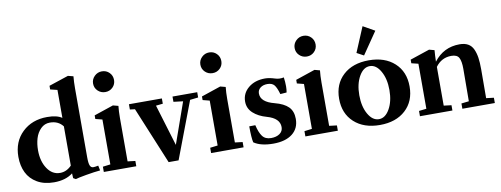

<svg xmlns="http://www.w3.org/2000/svg" viewBox="-61 -1046 3608 1382"><g transform="rotate(-10 1743.0 -355.0)"><path d="M400.4 15.6 382.3 5.4 380.4 -29.8Q328.1 11.2 242.7 11.2Q170.9 11.2 120.1 -18.3Q69.3 -47.9 44.9 -97.9Q20.5 -147.9 20.5 -213.4Q20.5 -324.2 91.8 -392.3Q163.1 -460.4 273.4 -460.4Q344.7 -460.4 381.3 -435.1V-639.6L330.1 -651.9V-678.7L472.7 -726.1L511.7 -716.3Q507.8 -676.3 507.8 -629.4V-124Q507.8 -80.6 515.4 -63.7Q522.9 -46.9 538.6 -46.9Q551.8 -46.9 575.7 -51.8L583 -15.6Q543 -12.2 479.7 -1.2Q416.5 9.8 400.4 15.6ZM296.9 -47.9Q344.2 -47.9 381.3 -86.4V-373Q347.7 -417.5 286.1 -417.5Q247.1 -417.5 219.5 -389.9Q191.9 -362.3 179.9 -322.3Q168 -282.2 168 -235.8Q168 -155.3 203.9 -101.6Q239.7 -47.9 296.9 -47.9Z M718.8 -564.5Q686.5 -564.5 664.1 -586.2Q641.6 -607.9 641.6 -639.6Q641.6 -670.9 664.3 -693.4Q687 -715.8 718.8 -715.8Q751 -715.8 772.9 -693.8Q794.9 -671.9 794.9 -639.6Q794.9 -607.9 772.7 -586.2Q750.5 -564.5 718.8 -564.5ZM607.4 0V-38.6L663.1 -45.4V-373.5L613.3 -386.2V-412.6L754.9 -460.4L793.5 -450.2Q789.1 -411.6 789.1 -362.3V-45.4L844.7 -38.6V0Z M1079.1 11.2 906.7 -405.8 870.1 -410.2V-448.7H1110.8V-410.2L1060.1 -404.8L1151.9 -102.1L1257.8 -401.9L1188.5 -410.2V-448.7H1369.1V-410.2L1309.1 -403.3L1151.9 11.2Z M1502.9 -564.5Q1470.7 -564.5 1448.2 -586.2Q1425.8 -607.9 1425.8 -639.6Q1425.8 -670.9 1448.5 -693.4Q1471.2 -715.8 1502.9 -715.8Q1535.2 -715.8 1557.1 -693.8Q1579.1 -671.9 1579.1 -639.6Q1579.1 -607.9 1556.9 -586.2Q1534.7 -564.5 1502.9 -564.5ZM1391.6 0V-38.6L1447.3 -45.4V-373.5L1397.5 -386.2V-412.6L1539.1 -460.4L1577.6 -450.2Q1573.2 -411.6 1573.2 -362.3V-45.4L1628.9 -38.6V0Z M1845.7 11.2Q1753.9 11.2 1703.6 -23.4Q1695.3 -57.6 1695.3 -141.6L1739.7 -142.1Q1752 -87.9 1772.9 -59.6Q1793.9 -31.2 1836.4 -31.2Q1875 -31.2 1899.4 -48.6Q1923.8 -65.9 1923.8 -96.2Q1923.8 -161.1 1831.5 -187Q1771.5 -203.6 1734.1 -237.8Q1696.8 -272 1696.8 -321.8Q1696.8 -382.3 1744.4 -421.9Q1792 -461.4 1866.2 -461.4Q1897 -461.4 1936.5 -448.7Q1967.3 -438 2001.5 -445.3Q2006.3 -412.6 2006.3 -378.9Q2006.3 -356.9 2002.4 -335L1956.1 -331.5Q1942.4 -379.9 1926.5 -399.4Q1910.6 -418.9 1876 -418.9Q1844.7 -418.9 1824.7 -403.3Q1804.7 -387.7 1804.7 -361.8Q1804.7 -299.3 1904.8 -273.9Q1970.7 -256.8 2002.7 -224.9Q2034.7 -192.9 2034.7 -136.7Q2034.7 -66.9 1984.4 -27.8Q1934.1 11.2 1845.7 11.2Z M2191.9 -564.5Q2159.7 -564.5 2137.2 -586.2Q2114.7 -607.9 2114.7 -639.6Q2114.7 -670.9 2137.5 -693.4Q2160.2 -715.8 2191.9 -715.8Q2224.1 -715.8 2246.1 -693.8Q2268.1 -671.9 2268.1 -639.6Q2268.1 -607.9 2245.8 -586.2Q2223.6 -564.5 2191.9 -564.5ZM2080.6 0V-38.6L2136.2 -45.4V-373.5L2086.4 -386.2V-412.6L2228 -460.4L2266.6 -450.2Q2262.2 -411.6 2262.2 -362.3V-45.4L2317.9 -38.6V0Z M2597.7 -500.5 2546.9 -527.8 2623.5 -710 2708.5 -662.1ZM2624.5 12.2Q2506.8 12.2 2436.8 -52Q2366.7 -116.2 2366.7 -224.1Q2366.7 -332 2436.8 -396.2Q2506.8 -460.4 2624.5 -460.4Q2741.7 -460.4 2811.8 -396.2Q2881.8 -332 2881.8 -224.1Q2881.8 -116.2 2811.8 -52Q2741.7 12.2 2624.5 12.2ZM2624.5 -30.3Q2670.9 -30.3 2702.6 -85.9Q2734.4 -141.6 2734.4 -224.1Q2734.4 -306.6 2702.6 -362.3Q2670.9 -418 2624.5 -418Q2577.6 -418 2545.9 -362.3Q2514.2 -306.6 2514.2 -224.1Q2514.2 -141.6 2545.9 -85.9Q2577.6 -30.3 2624.5 -30.3Z M2918 0V-38.6L2972.7 -44.9V-374L2922.9 -386.2V-412.6L3065.4 -460.4L3104 -450.2Q3100.6 -413.6 3099.6 -366.7Q3170.9 -460.4 3288.1 -460.4Q3325.2 -460.4 3349.9 -446.5Q3374.5 -432.6 3387.5 -404.3Q3400.4 -376 3405.5 -341.3Q3410.6 -306.6 3410.6 -256.8Q3410.6 -113.8 3409.7 -45.4L3465.3 -38.6V0H3228V-38.6L3283.2 -44.9Q3284.7 -276.4 3284.7 -282.7Q3284.7 -337.4 3271 -363Q3257.3 -388.7 3215.3 -388.7Q3143.6 -388.7 3099.6 -328.6V-45.4L3155.3 -38.6V0Z"/></g></svg>

Font: Elstob 8pt
Style: Bold
Weight: 700
Designer: Peter S. Baker
Version: Version 1.015